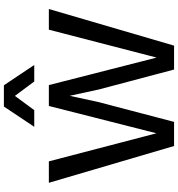

<svg xmlns="http://www.w3.org/2000/svg" viewBox="17 -954 937 1012"><g transform="rotate(-90 486.0 -448.5)"><path d="M649 -737H562L486 -839L411 -737H323L430 -897H542ZM222 0 28 -660H141L289 -93L433 -660H543L688 -92L835 -660H944L751 0H625L520 -396L487 -548H486L453 -396L349 0Z"/></g></svg>

Font: Elaine Sans Medium
Style: Regular
Weight: 500
Designer: Wei Huang
Foundry: Wei Huang
Version: Version 2.001;PS 002.001;hotconv 1.0.88;makeotf.lib2.5.64775